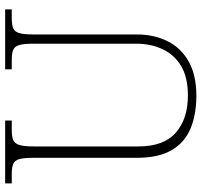

<svg xmlns="http://www.w3.org/2000/svg" viewBox="-38 -716 764 727"><g transform="rotate(-90 343.5 -352.0)"><path d="M345 10Q274 10 221 -12Q168 -34 139 -83.5Q110 -133 110 -214V-606Q110 -643 105 -660.5Q100 -678 86.5 -683.5Q73 -689 48 -689H13V-714H251V-689H215Q191 -689 177.5 -683.5Q164 -678 158.5 -660Q153 -642 153 -605V-210Q153 -113 205.5 -67.5Q258 -22 346 -22Q415 -22 458 -48Q501 -74 521.5 -118.5Q542 -163 542 -216V-606Q542 -643 537 -660.5Q532 -678 518.5 -683.5Q505 -689 481 -689H445V-714H672V-689H639Q614 -689 600.5 -683.5Q587 -678 582 -660Q577 -642 577 -605V-215Q577 -150 551.5 -99Q526 -48 474.5 -19Q423 10 345 10Z"/></g></svg>

Font: Noto Serif Hebrew ExtraLight
Style: Regular
Weight: 250
Version: Version 2.003